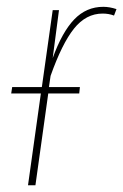

<svg xmlns="http://www.w3.org/2000/svg" viewBox="-20 -549 365 569"><path d="M286.1 -528.8Q304.7 -528.8 325.2 -522L317.9 -502.9Q302.2 -508.8 284.2 -508.8Q234.9 -508.8 199.2 -464.1Q163.6 -419.4 129.9 -324.2L125 -291H216.8L214.8 -272H123L85 0H63L101.1 -272H13.2L16.1 -291H104L136.2 -519H154.8L136.2 -377Q164.1 -454.1 200 -491.5Q235.8 -528.8 286.1 -528.8Z"/></svg>

Font: Fira Sans Compressed Thin
Style: Italic
Weight: 100
Width: 3
Italic angle: -8°
Designer: Carrois Corporate & Edenspiekermann AG
Foundry: Carrois Corporate GbR & Edenspiekermann AG
Version: Version 4.203;PS 004.203;hotconv 1.0.88;makeotf.lib2.5.64775